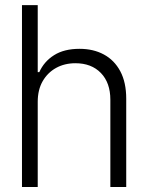

<svg xmlns="http://www.w3.org/2000/svg" viewBox="-20 -748 593 768"><path d="M130.9 -340.8V0H67.9V-727.5H130.9V-459.5H137.2Q156.2 -502 196.3 -527.3Q236.3 -552.7 298.3 -552.7Q353.5 -552.7 395.5 -530Q437.5 -507.3 461.2 -462.9Q484.9 -418.5 484.9 -353V0H421.4V-349.1Q421.4 -417 383.5 -456.1Q345.7 -495.1 281.7 -495.1Q238.3 -495.1 204.3 -476.3Q170.4 -457.5 150.6 -423.1Q130.9 -388.7 130.9 -340.8Z"/></svg>

Font: Inter Tight Light
Style: Regular
Weight: 300
Designer: Rasmus Andersson
Foundry: rsms
Version: Version 3.004